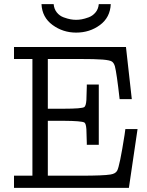

<svg xmlns="http://www.w3.org/2000/svg" viewBox="-20 -911 715 931"><path d="M47.9 0V-59.1H137.2V-625H47.9V-683.1H590.8L619.1 -430.2H560.1Q545.9 -556.2 537.1 -589.8Q532.2 -606 522.7 -612.5Q513.2 -619.1 478 -622.1Q442.9 -625 359.9 -625H211.9V-383.8H289.1Q377.9 -383.8 389.2 -392.1Q397 -398.9 398.9 -425.8Q400.9 -469.7 400.9 -491.2V-501H459V-209H400.9V-217.8Q400.9 -239.7 398.9 -284.2Q397 -312 389.2 -316.9Q375 -324.7 290 -325.2H211.9V-59.1H372.1Q481.9 -59.1 516.1 -64.9Q540 -68.8 547.9 -83Q560.1 -104 584 -256.8Q585 -268.1 587.9 -285.2H647L605 0ZM181.2 -891.1H240.2Q242.2 -867.2 255.6 -850.6Q269 -834 288.6 -826.9Q308.1 -819.8 322 -817.4Q335.9 -814.9 349.1 -814.9Q362.3 -814.9 376.2 -817.4Q390.1 -819.8 409.7 -826.9Q429.2 -834 443.1 -850.6Q457 -867.2 459 -891.1H517.1Q514.2 -826.2 464.6 -789.6Q415 -752.9 349.1 -752.9Q285.2 -752.9 234.6 -790Q184.1 -827.1 181.2 -891.1Z"/></svg>

Font: CMU Concrete
Style: Roman
Weight: 500
Version: Version 0.7.0